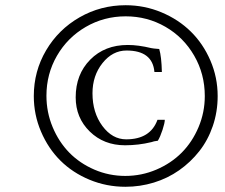

<svg xmlns="http://www.w3.org/2000/svg" viewBox="-20 -737 870 743"><path d="M465.3 -14.2Q392.1 -14.2 326.4 -41.5Q260.7 -68.8 213.6 -115.7Q166.5 -162.6 138.7 -227.8Q110.8 -293 110.8 -365.2Q110.8 -461.4 158.4 -542.2Q206.1 -623 287.8 -669.9Q369.6 -716.8 466.3 -716.8Q539.1 -716.8 605 -689.2Q670.9 -661.6 718.5 -614.7Q766.1 -567.9 794.2 -502.7Q822.3 -437.5 822.3 -365.2Q822.3 -304.2 803.5 -249.3Q784.7 -194.3 751.2 -151.9Q717.8 -109.4 673.3 -78.1Q628.9 -46.9 575.4 -30.5Q522 -14.2 465.3 -14.2ZM772.5 -365.2Q772.5 -450.7 731.4 -521.7Q690.4 -592.8 620.1 -633.3Q549.8 -673.8 466.3 -673.8Q382.3 -673.8 311.8 -632.8Q241.2 -591.8 200.4 -521.2Q159.7 -450.7 159.7 -366.7Q159.7 -302.7 183.6 -245.4Q207.5 -188 248 -146.5Q288.6 -105 345.2 -80.6Q401.9 -56.2 464.8 -56.2Q527.8 -56.2 585 -80.6Q642.1 -105 683.1 -146.2Q724.1 -187.5 748.3 -244.9Q772.5 -302.2 772.5 -365.2ZM463.9 -174.8Q381.8 -174.8 327.4 -228Q272.9 -281.2 272.9 -360.4Q272.9 -449.2 329.1 -506.1Q385.3 -563 474.6 -563Q515.1 -563 565.4 -550.8Q571.3 -549.3 596.2 -547.4Q605 -517.6 606.4 -458.5H577.6Q570.3 -541.5 469.7 -541.5Q415.5 -541.5 376.7 -492.9Q337.9 -444.3 337.9 -376Q337.9 -301.3 376.2 -249.5Q414.6 -197.8 468.3 -197.8Q562 -197.8 589.4 -273.4H617.7Q617.7 -261.2 608.9 -234.4Q600.1 -207.5 590.8 -192.4Q574.2 -190.4 565.9 -187Q516.1 -174.8 463.9 -174.8Z"/></svg>

Font: Elstob 10pt Medium
Style: Italic
Weight: 500
Italic angle: -20°
Designer: Peter S. Baker
Version: Version 1.015